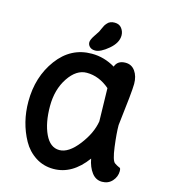

<svg xmlns="http://www.w3.org/2000/svg" viewBox="-142 -1108 1091 1235"><g transform="rotate(15 404.0 -490.5)"><path d="M662 -366Q662 -312 673.5 -223.5Q685 -135 704 -122Q722 -110 730 -107Q738 -104 741 -102Q746 -97 746 -82Q746 -44 720 -15Q694 14 652.5 14Q611 14 584 -21.5Q557 -57 547 -112Q454 15 329 15Q262 15 209 -19.5Q156 -54 125 -110Q62 -224 62 -363Q62 -527 150 -646Q238 -765 378 -765Q460 -765 534 -721Q549 -765 602 -765Q643 -765 666.5 -731.5Q690 -698 690 -647.5Q690 -597 662 -366ZM536 -357 531 -577Q460 -638 378 -638Q309 -638 256.5 -559.5Q204 -481 204 -370Q204 -259 238.5 -185.5Q273 -112 334.5 -112Q396 -112 459.5 -194Q523 -276 536 -357ZM531 -927Q531 -878 479 -834Q427 -790 391 -790Q368 -790 355 -802.5Q342 -815 342 -832Q342 -849 362.5 -879.5Q383 -910 385.5 -914.5Q388 -919 395 -935.5Q402 -952 406.5 -959.5Q411 -967 420 -977Q436 -996 467.5 -996Q499 -996 515 -974.5Q531 -953 531 -927Z"/></g></svg>

Font: Delius Unicase
Style: Bold
Weight: 700
Designer: Natalia Raices
Foundry: Natalia Raices
Version: Version 1.001